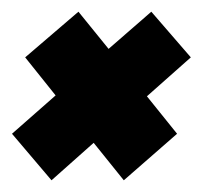

<svg xmlns="http://www.w3.org/2000/svg" viewBox="-26 -403 348 328"><path d="M185.5 -95 134 -159 62 -95 -5.5 -174.5 69 -240 17 -305 108 -383 159.5 -319.5 232.5 -383 300 -305 225 -238.5 276.5 -174.5Z"/></svg>

Font: Anybody ExtraBold
Style: Italic
Weight: 800
Italic angle: -10°
Designer: Tyler Finck
Foundry: Etcetera Type Company
Version: Version 1.010; ttfautohint (v1.8.3) -l 8 -r 50 -G 200 -x 14 